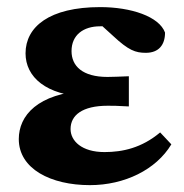

<svg xmlns="http://www.w3.org/2000/svg" viewBox="-20 -519 532 554"><path d="M239.4 15.2C339.4 15.2 430.4 -29.3 474.4 -102.5L442.1 -136.9C388.7 -92 333.4 -80.2 281.5 -80.2C215.9 -80.2 183.6 -112.3 183.6 -146.7C183.6 -186.4 217.2 -213.9 290.9 -213.9C305.2 -213.9 318.1 -213.9 351.8 -211.9V-299C321.1 -298 310.3 -297 290.3 -297C217.6 -297 186.4 -328.7 186.4 -371.6C186.4 -418.1 220.7 -443.1 268.7 -443.1C286.5 -443.1 310.8 -446.8 339.5 -439.7L317.3 -466.8L258.5 -458.8L306.2 -415.5C351.2 -373.5 370.9 -366.6 400.8 -366.6C437.8 -366.6 456.2 -389.2 456.2 -425C439.4 -471.2 358.6 -498.5 269.2 -498.5C122.1 -498.5 53.7 -441.4 53.7 -365.1C53.7 -296.7 113.1 -243.8 229.7 -239.8V-257.6C87.7 -249.4 34.2 -185 34.2 -117.7C34.2 -31.6 126.9 15.2 239.4 15.2Z"/></svg>

Font: Source Serif Variable
Style: Regular
Weight: 389
Designer: Frank Grießhammer
Foundry: Adobe Systems Incorporated
Version: Version 3.001;hotconv 1.0.111;makeotfexe 2.5.65597